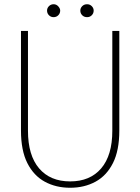

<svg xmlns="http://www.w3.org/2000/svg" viewBox="-20 -874 662 906"><path d="M311 12Q244 12 191.5 -16.5Q139 -45 109 -104.5Q79 -164 79 -258V-728H112V-257Q112 -141 164.5 -79.5Q217 -18 311 -18Q405 -18 457.5 -79.5Q510 -141 510 -257V-728H543V-258Q543 -164 513 -104.5Q483 -45 430.5 -16.5Q378 12 311 12ZM233 -793Q220 -793 211 -802Q202 -811 202 -824Q202 -836 211 -845Q220 -854 233 -854Q246 -854 255 -844Q264 -834 264 -824Q264 -811 255 -802Q246 -793 233 -793ZM391 -793Q377 -793 368 -802Q359 -811 359 -824Q359 -836 368 -845Q377 -854 391 -854Q404 -854 413 -845Q422 -836 422 -824Q422 -811 413 -802Q404 -793 391 -793Z"/></svg>

Font: Murecho ExtraLight
Style: Regular
Weight: 200
Designer: Neil Summerour
Foundry: Positype
Version: Version 1.010; ttfautohint (v1.8.3)